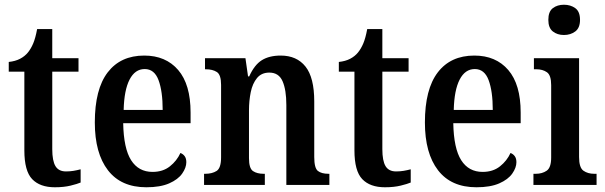

<svg xmlns="http://www.w3.org/2000/svg" viewBox="-20 -782 2557 812"><path d="M212 10Q149 10 116 -24.5Q83 -59 83 -146V-479H17V-520Q45 -523 65 -533.5Q85 -544 98 -560Q111 -576 120.5 -598.5Q130 -621 137 -659H201V-536H312V-479H201V-151Q201 -102 214.5 -79.5Q228 -57 259 -57Q276 -57 291 -59.5Q306 -62 321 -66V-10Q307 -4 278.5 3Q250 10 212 10Z M599 10Q492 10 436.5 -62Q381 -134 381 -264Q381 -405 435.5 -476Q490 -547 590 -547Q681 -547 733.5 -486Q786 -425 786 -306V-261H501Q503 -154 534.5 -104.5Q566 -55 625 -55Q669 -55 698.5 -78.5Q728 -102 743 -135Q754 -131 761 -121.5Q768 -112 768 -96Q768 -73 750.5 -48Q733 -23 695.5 -6.5Q658 10 599 10ZM668 -317Q668 -396 650.5 -443Q633 -490 592 -490Q551 -490 528 -445.5Q505 -401 503 -317Z M843 0V-47H848Q877 -47 896 -59Q915 -71 915 -117V-423Q915 -466 897 -477.5Q879 -489 851 -489H847V-536H1018L1029 -459H1034Q1056 -508 1087.5 -527.5Q1119 -547 1167 -547Q1235 -547 1272 -500.5Q1309 -454 1309 -353V-118Q1309 -71 1324.5 -59Q1340 -47 1369 -47H1373V0H1191V-338Q1191 -402 1175 -438.5Q1159 -475 1119 -475Q1086 -475 1067 -452Q1048 -429 1040.5 -392.5Q1033 -356 1033 -315V-113Q1033 -70 1050 -58.5Q1067 -47 1095 -47H1100V0Z M1608 10Q1545 10 1512 -24.5Q1479 -59 1479 -146V-479H1413V-520Q1441 -523 1461 -533.5Q1481 -544 1494 -560Q1507 -576 1516.5 -598.5Q1526 -621 1533 -659H1597V-536H1708V-479H1597V-151Q1597 -102 1610.5 -79.5Q1624 -57 1655 -57Q1672 -57 1687 -59.5Q1702 -62 1717 -66V-10Q1703 -4 1674.5 3Q1646 10 1608 10Z M1995 10Q1888 10 1832.5 -62Q1777 -134 1777 -264Q1777 -405 1831.5 -476Q1886 -547 1986 -547Q2077 -547 2129.5 -486Q2182 -425 2182 -306V-261H1897Q1899 -154 1930.5 -104.5Q1962 -55 2021 -55Q2065 -55 2094.5 -78.5Q2124 -102 2139 -135Q2150 -131 2157 -121.5Q2164 -112 2164 -96Q2164 -73 2146.5 -48Q2129 -23 2091.5 -6.5Q2054 10 1995 10ZM2064 -317Q2064 -396 2046.5 -443Q2029 -490 1988 -490Q1947 -490 1924 -445.5Q1901 -401 1899 -317Z M2365 -634Q2337 -634 2318 -649Q2299 -664 2299 -698Q2299 -733 2318 -747.5Q2337 -762 2365 -762Q2393 -762 2413 -747.5Q2433 -733 2433 -698Q2433 -664 2413 -649Q2393 -634 2365 -634ZM2236 0V-47H2246Q2273 -47 2292 -60Q2311 -73 2311 -116V-422Q2311 -464 2293 -476.5Q2275 -489 2249 -489H2238V-536H2429V-118Q2429 -73 2447.5 -60Q2466 -47 2493 -47H2503V0Z"/></svg>

Font: Noto Serif Thai Condensed SemiBold
Style: Regular
Weight: 600
Width: 3
Designer: Monotype Design Team
Foundry: Monotype Imaging Inc.
Version: Version 2.002; ttfautohint (v1.8.4.7-5d5b)